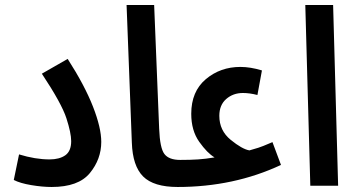

<svg xmlns="http://www.w3.org/2000/svg" viewBox="-20 -741 1430 766"><path d="M35 -23Q60 -10 104.5 -2.5Q149 5 186 5Q293 5 338.5 -50.5Q384 -106 384 -175Q384 -231 351 -315.5Q318 -400 250 -506L147 -447Q226 -328 245 -269Q264 -210 264 -178Q264 -138 240.5 -121.5Q217 -105 178 -105Q121 -105 56 -125Z M689 5Q752 5 752 -51Q752 -103 699 -103Q654 -103 636 -126.5Q618 -150 615 -227L595 -721H485L506 -172Q509 -79 551 -37Q593 5 689 5Z M688 5Q913 5 1101 -83L1067 -174Q1023 -155 1010.5 -151.5Q998 -148 975 -141Q946 -146 900.5 -183Q855 -220 855 -279Q855 -322 882.5 -346Q910 -370 949 -370Q976 -370 1007 -362L1025 -460Q979 -474 939 -474Q859 -474 801 -425Q743 -376 743 -287Q743 -220 775 -175Q807 -130 836 -113Q800 -107 770.5 -105Q741 -103 698 -103Z M1218 0 1198 -721H1309L1329 0Z"/></svg>

Font: Noto Sans Arabic UI ExtraCondensed Semi
Style: Regular
Weight: 600
Width: 3
Designer: Nadine Chahine - Monotype Design Team
Foundry: Monotype Imaging Inc.
Version: Version 1.900